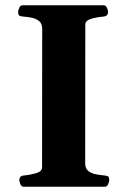

<svg xmlns="http://www.w3.org/2000/svg" viewBox="-20 -713 486 733"><path d="M70.3 0Q62 0 57.9 -9.8Q53.7 -19.5 53.7 -24.9Q53.7 -41 69.8 -43Q93.3 -44.9 116.9 -51.5Q140.6 -58.1 140.6 -74.2L141.1 -602.5Q141.1 -623.5 128.7 -633.1Q116.2 -642.6 99.1 -645.8Q82 -648.9 66.9 -649.9Q56.6 -650.9 53 -654.1Q49.3 -657.2 49.3 -668Q49.3 -673.3 53.5 -683.1Q57.6 -692.9 65.9 -692.9H376Q384.3 -692.9 388.4 -683.1Q392.6 -673.3 392.6 -668Q392.6 -651.9 376.5 -649.9Q351.6 -647.9 328.6 -641.4Q305.7 -634.8 305.7 -618.7L305.2 -90.3Q305.2 -69.3 317.6 -59.8Q330.1 -50.3 347.4 -47.4Q364.7 -44.4 379.4 -43Q389.6 -42 393.3 -39.1Q397 -36.1 397 -24.9Q397 -19.5 392.8 -9.8Q388.7 0 380.4 0Z"/></svg>

Font: Gelasio
Style: Bold
Weight: 700
Designer: Eben Sorkin
Foundry: Eben Sorkin
Version: Version 1.008